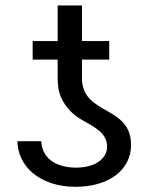

<svg xmlns="http://www.w3.org/2000/svg" viewBox="-20 -680 552 709"><path d="M383.3 -528.3H282.7V-659.7H192.9V-528.3H100.6V-460H192.9V-390.6C192.9 -361.3 197.3 -337.4 206.5 -318.4C224.1 -280.3 252.4 -253.9 284.2 -236.3C330.6 -210.4 375.5 -187.5 375.5 -139.2C375.5 -95.2 334 -61 260.3 -61C202.6 -61 136.2 -84 132.3 -158.7H44.4C44.4 -73.2 119.6 9.8 259.3 9.8C383.3 9.8 463.9 -53.7 463.9 -144.5C463.9 -293.5 282.7 -252 282.7 -392.1V-460H383.3Z"/></svg>

Font: Bert Sans
Style: Regular
Weight: 400
Designer: Christian Robertson (Google), Cristiano Sobral
Foundry: Google, Cristiano Sobral
Version: Version 3.101